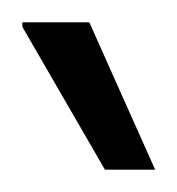

<svg xmlns="http://www.w3.org/2000/svg" viewBox="-20 -743 159 172"><path d="M119 -591H74L0 -719V-723H60Z"/></svg>

Font: Archivo ExtraCondensed Light
Style: Regular
Weight: 300
Width: 2
Designer: Hector Gatti
Foundry: Omnibus-Type
Version: Version 2.001